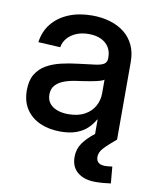

<svg xmlns="http://www.w3.org/2000/svg" viewBox="-83 -596 704 866"><g transform="rotate(10 269.0 -163.5)"><path d="M217.8 8.8Q166 8.8 125.2 -9Q84.5 -26.9 60.8 -62Q37.1 -97.2 37.1 -148.9Q37.1 -193.8 54.4 -222.4Q71.8 -251 100.8 -267.6Q129.9 -284.2 166.7 -293Q203.6 -301.8 242.7 -306.2Q291 -312 319.6 -315.7Q348.1 -319.3 360.8 -327.6Q373.5 -335.9 373.5 -354.5V-358.4Q373.5 -384.8 361.3 -404.5Q349.1 -424.3 325.7 -435.5Q302.2 -446.8 269 -446.8Q235.8 -446.8 210.7 -435.8Q185.5 -424.8 170.4 -406.5Q155.3 -388.2 151.9 -365.7L50.8 -371.1Q57.1 -420.4 85.9 -456.3Q114.7 -492.2 161.9 -512Q209 -531.7 270 -531.7Q314 -531.7 351.8 -520.5Q389.6 -509.3 417.7 -487.1Q445.8 -464.8 461.2 -431.9Q476.6 -398.9 476.6 -355.5V0H374.5V-73.2H372.1Q361.3 -52.7 342 -33.7Q322.8 -14.6 292.2 -2.9Q261.7 8.8 217.8 8.8ZM239.3 -74.7Q284.2 -74.7 314.2 -91.3Q344.2 -107.9 359.1 -135Q374 -162.1 374 -193.8V-256.3Q368.7 -252 355.5 -248Q342.3 -244.1 324.5 -240.7Q306.6 -237.3 286.9 -234.1Q267.1 -231 248 -228.5Q219.7 -224.6 195.1 -215.6Q170.4 -206.5 155.5 -190.2Q140.6 -173.8 140.6 -147Q140.6 -124 152.8 -107.9Q165 -91.8 187.3 -83.3Q209.5 -74.7 239.3 -74.7ZM413.1 205.1Q362.3 205.1 331.8 180.7Q301.3 156.2 301.3 109.9Q301.3 74.7 320.3 47.1Q339.4 19.5 374.5 -7.8L476.6 0Q437.5 32.7 420.2 52Q402.8 71.3 402.8 92.3Q402.8 108.4 412.8 117.4Q422.9 126.5 443.8 126.5Q452.1 126.5 460.9 125.5Q469.7 124.5 476.6 123.5L483.4 199.7Q468.3 201.7 450 203.4Q431.6 205.1 413.1 205.1Z"/></g></svg>

Font: Inter 28pt Medium
Style: Regular
Weight: 500
Designer: Rasmus Andersson
Foundry: rsms
Version: Version 4.001;git-66647c0bb